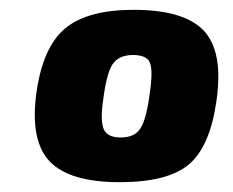

<svg xmlns="http://www.w3.org/2000/svg" viewBox="-20 -639 475 391"><path d="M252 -619Q355 -619 395 -576.5Q435 -534 421 -435Q408 -341 365 -304.5Q322 -268 224 -268Q122 -268 81.5 -310Q41 -352 54 -449Q67 -543 112.5 -581Q158 -619 252 -619ZM251 -527Q222 -527 209.5 -508.5Q197 -490 190 -435Q184 -394 191 -376.5Q198 -359 226 -359Q254 -359 266 -377.5Q278 -396 285 -449Q292 -497 285 -512Q278 -527 251 -527Z"/></svg>

Font: Exo 2.0 Extra Bold
Style: Italic
Weight: 800
Italic angle: -8°
Designer: Natanael Gama
Version: Version 1.001;PS 001.001;hotconv 1.0.70;makeotf.lib2.5.58329